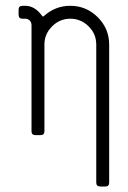

<svg xmlns="http://www.w3.org/2000/svg" viewBox="-20 -475 449 675"><path d="M136.2 -318.4V-13.7Q136.2 0 122.6 0H104.5Q90.8 0 90.8 -13.7V-386.7Q90.8 -396.5 84.5 -402.8Q78.1 -409.2 68.8 -409.2H59.1Q45.4 -409.2 45.4 -422.9V-440.9Q45.4 -454.6 59.1 -454.6H68.8Q102.5 -454.6 127.9 -419.4Q129.9 -415 134.3 -418.5Q174.3 -454.6 227.1 -454.6Q283.2 -454.6 323.5 -414.6Q363.8 -374.5 363.8 -318.4V167Q363.8 180.7 350.1 180.7H333Q318.4 180.7 318.4 167V-318.4Q318.4 -356 291.3 -382.6Q264.2 -409.2 227.1 -409.2Q189.9 -409.2 163.1 -382.3Q136.2 -355.5 136.2 -318.4Z"/></svg>

Font: GOSTRUS
Style: type A
Weight: 200
Designer: Юрий и Татьяна Кривогуз
Version: Version 01.0